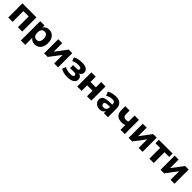

<svg xmlns="http://www.w3.org/2000/svg" viewBox="594 -2513 4705 4705"><g transform="rotate(45 2946.5 -160.5)"><path d="M66 0V-491H552V0H401V-374H217V0Z M683 180V-491H831V-418Q851 -456 892.5 -478.5Q934 -501 986 -501Q1050 -501 1098.5 -470Q1147 -439 1174 -382Q1201 -325 1201 -246Q1201 -167 1174 -109.5Q1147 -52 1098.5 -20.5Q1050 11 986 11Q937 11 896.5 -10Q856 -31 834 -66V180ZM941 -102Q989 -102 1019 -137Q1049 -172 1049 -246Q1049 -319 1019 -353.5Q989 -388 941 -388Q892 -388 862 -353.5Q832 -319 832 -246Q832 -172 862 -137Q892 -102 941 -102Z M1309 0V-491H1445V-194L1669 -491H1793V0H1657V-297L1433 0Z M2117 11Q2049 11 1989 -3.5Q1929 -18 1887 -46L1924 -142Q1959 -120 2011 -107.5Q2063 -95 2114 -95Q2169 -95 2195.5 -107Q2222 -119 2222 -146Q2222 -195 2153 -195H2014V-300H2140Q2203 -300 2203 -345Q2203 -369 2180.5 -382Q2158 -395 2101 -395Q2050 -395 2008 -383.5Q1966 -372 1931 -353L1894 -447Q1935 -472 1995 -486.5Q2055 -501 2128 -501Q2230 -501 2284.5 -464.5Q2339 -428 2339 -362Q2339 -325 2318.5 -297Q2298 -269 2262 -256Q2358 -233 2358 -138Q2358 -70 2295 -29.5Q2232 11 2117 11Z M2457 0V-491H2608V-309H2795V-491H2946V0H2795V-192H2608V0Z M3243 11Q3188 11 3146 -10Q3104 -31 3079.5 -67Q3055 -103 3055 -148Q3055 -201 3083 -233Q3111 -265 3174 -278.5Q3237 -292 3341 -292H3377V-309Q3377 -353 3357 -371.5Q3337 -390 3289 -390Q3249 -390 3204.5 -377.5Q3160 -365 3116 -340L3075 -441Q3101 -458 3138.5 -472Q3176 -486 3217 -493.5Q3258 -501 3295 -501Q3409 -501 3465 -449.5Q3521 -398 3521 -290V0H3380V-74Q3365 -35 3329.5 -12Q3294 11 3243 11ZM3277 -90Q3319 -90 3348 -119Q3377 -148 3377 -194V-214H3342Q3265 -214 3233 -200.5Q3201 -187 3201 -154Q3201 -126 3220.5 -108Q3240 -90 3277 -90Z M3957 0V-165Q3931 -154 3904.5 -149Q3878 -144 3852 -144Q3630 -144 3630 -361V-491H3781V-375Q3781 -317 3803.5 -291Q3826 -265 3881 -265Q3925 -265 3954 -284V-491H4105V0Z M4237 0V-491H4373V-194L4597 -491H4721V0H4585V-297L4361 0Z M4957 0V-373H4795V-491H5270V-373H5108V0Z M5343 0V-491H5479V-194L5703 -491H5827V0H5691V-297L5467 0Z"/></g></svg>

Font: Nunito Sans ExtraBold
Style: Regular
Weight: 800
Designer: Vernon Adams
Foundry: Vernon Adams
Version: Version 3.101; ttfautohint (v1.8.4.7-5d5b);gftools[0.9.27]